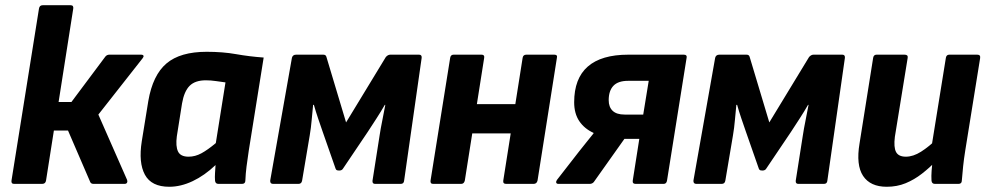

<svg xmlns="http://www.w3.org/2000/svg" viewBox="-20 -703 3772 734"><path d="M519 -494Q527 -494 528.5 -490Q530 -486 525 -480L356 -265L466 -15Q468 -9 465.5 -4.5Q463 0 456 0H338Q328 0 325 -7L240 -204H186L156 -13Q154 0 141 0H34Q22 0 24 -13L129 -670Q131 -683 143 -683H250Q262 -683 260 -670L204 -313H253L383 -487Q389 -494 398 -494Z M627 11Q559 11 534 -35Q509 -81 522 -163L547 -317Q564 -416 616.5 -460.5Q669 -505 770 -505Q832 -505 882.5 -496Q933 -487 988 -483L931 -127Q926 -94 922.5 -66.5Q919 -39 918 -13Q918 0 905 0H815Q803 0 802 -13Q801 -26 802 -41Q803 -56 804 -72Q762 -32 716.5 -10.5Q671 11 627 11ZM701 -104Q726 -104 750 -117Q774 -130 805 -156L842 -388Q826 -390 806 -393Q786 -396 767 -396Q726 -396 705 -375Q684 -354 676 -308L656 -182Q651 -144 660.5 -124Q670 -104 701 -104Z M1024 0Q1012 0 1013 -13L1096 -482Q1099 -494 1112 -494H1216Q1226 -494 1228 -485L1303 -235L1455 -485Q1463 -494 1472 -494H1582Q1593 -494 1592 -482L1525 -13Q1524 0 1512 0H1414Q1403 0 1404 -12L1431 -184Q1435 -211 1441.5 -242.5Q1448 -274 1453 -302H1451Q1436 -276 1418.5 -249Q1401 -222 1386 -199L1291 -58Q1287 -51 1276 -51Q1272 -51 1268.5 -52Q1265 -53 1263 -58L1213 -201Q1205 -224 1196 -250.5Q1187 -277 1180 -302H1177Q1174 -274 1171.5 -244Q1169 -214 1164 -185L1135 -13Q1133 0 1121 0Z M1915 0Q1902 0 1904 -13L1978 -482Q1980 -494 1992 -494H2099Q2112 -494 2109 -482L2035 -13Q2032 0 2020 0ZM1636 0Q1624 0 1626 -13L1701 -482Q1703 -494 1714 -494H1821Q1833 -494 1831 -482L1757 -13Q1754 0 1743 0ZM1772 -193 1791 -305H1974L1956 -193Z M2115 0Q2108 0 2106.5 -4.5Q2105 -9 2109 -15L2193 -123Q2207 -140 2220.5 -157.5Q2234 -175 2249 -193V-195Q2214 -211 2194.5 -240Q2175 -269 2175 -312Q2175 -403 2227 -448.5Q2279 -494 2382 -494H2594Q2607 -494 2605 -483L2530 -13Q2528 0 2517 0H2410Q2397 0 2399 -13L2424 -172H2367L2250 -7Q2244 0 2234 0ZM2368 -265H2439L2460 -394H2381Q2343 -394 2325 -375Q2307 -356 2307 -320Q2307 -294 2322 -279.5Q2337 -265 2368 -265Z M2642 0Q2630 0 2631 -13L2714 -482Q2717 -494 2730 -494H2834Q2844 -494 2846 -485L2921 -235L3073 -485Q3081 -494 3090 -494H3200Q3211 -494 3210 -482L3143 -13Q3142 0 3130 0H3032Q3021 0 3022 -12L3049 -184Q3053 -211 3059.5 -242.5Q3066 -274 3071 -302H3069Q3054 -276 3036.5 -249Q3019 -222 3004 -199L2909 -58Q2905 -51 2894 -51Q2890 -51 2886.5 -52Q2883 -53 2881 -58L2831 -201Q2823 -224 2814 -250.5Q2805 -277 2798 -302H2795Q2792 -274 2789.5 -244Q2787 -214 2782 -185L2753 -13Q2751 0 2739 0Z M3370 11Q3307 11 3279.5 -30.5Q3252 -72 3266 -155L3318 -482Q3320 -494 3331 -494H3438Q3452 -494 3450 -482L3401 -180Q3396 -140 3405.5 -122Q3415 -104 3443 -104Q3471 -104 3501 -123Q3531 -142 3564 -174L3560 -89Q3534 -62 3504.5 -39Q3475 -16 3442 -2.5Q3409 11 3370 11ZM3554 0Q3542 0 3541 -13Q3540 -30 3541.5 -50.5Q3543 -71 3546 -91L3541 -141L3596 -482Q3598 -494 3609 -494H3716Q3729 -494 3727 -481L3670 -127Q3665 -96 3662 -67.5Q3659 -39 3657 -13Q3657 0 3644 0Z"/></svg>

Font: Sofia Sans Semi Condensed ExtraBold
Style: Italic
Weight: 800
Italic angle: -9°
Version: Version 4.100